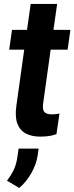

<svg xmlns="http://www.w3.org/2000/svg" viewBox="-20 -679 375 968"><path d="M15.1 0ZM240.2 -102.5Q263.7 -102.5 279.8 -106.4L264.6 -2.9Q233.4 9.8 182.6 9.8Q140.1 9.8 110.4 -5.9Q80.6 -21.5 67.6 -55.7Q54.7 -89.8 62.5 -145.5L102.1 -428.7H26.4L40.5 -528.3H116.2L134.8 -659.2H268.1L249.5 -528.3H335L320.8 -428.7H235.4L197.8 -159.7Q192.9 -125 204.3 -113.8Q215.8 -102.5 240.2 -102.5ZM169.9 104Q163.6 148.4 138.2 193.4Q112.8 238.3 77.1 268.6L15.1 231.9Q34.7 207 48.6 178.7Q62.5 150.4 67.9 110.8L73.7 70.3H174.8Z"/></svg>

Font: Robert Sans ExtraBold
Style: Italic
Weight: 800
Italic angle: -8°
Designer: Christian Robertson (extended by Adam Twardoch)
Foundry: Google
Version: Version 12.135;April 2, 2019;FontCreator 11.5.0.2425 64-bit;